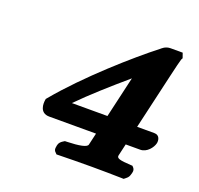

<svg xmlns="http://www.w3.org/2000/svg" viewBox="-120 -815 981 948"><g transform="rotate(20 370.0 -340.5)"><path d="M597.7 -262 664.7 -552C676.1 -601.3 685.5 -640.6 688.5 -648.4L693 -656.9L683.8 -683H620.4C592.3 -683 576.5 -665.2 573 -662.7L572.5 -662.3L571.9 -661.8C467.9 -581.3 261.9 -400.2 132.4 -243.8L126.7 -237L125.5 -229C123.1 -212.9 120.4 -161 172.7 -161H418.4L403.9 -98.1C400.4 -82.9 360 -75.8 298.2 -74L286.8 -73.6L277.3 -67.7C257.5 -55.1 256.8 -41 255.5 -31.6C254.5 -24.7 252.1 -15 262.9 -5.3L270.1 2.3L282.7 2C319.6 1 401.5 0 454.6 0C499.5 0 581.1 1 612.3 2L623 2.3L632.5 -5.3C645.9 -15 648 -24.7 650.2 -31.6C653.1 -41 658.5 -55.1 646.9 -67.7L641.5 -73.4L632.1 -73.9C575.3 -77 556.1 -81.6 559.9 -98.1L574.4 -161H650.7C685.3 -161 711.7 -195.4 717.1 -219C720.5 -233.9 717.4 -262 688 -262ZM441.7 -262H254.9C318.8 -327.2 405.7 -404.6 491.6 -478Z"/></g></svg>

Font: Linux Libertine Mono O 
Style: Mono Bold Oblique
Weight: 400
Italic angle: -13°
Designer: Philipp H. Poll
Foundry: Philipp H. Poll
Version: Version 5.1.7